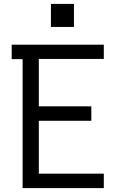

<svg xmlns="http://www.w3.org/2000/svg" viewBox="-20 -964 640 984"><path d="M96 0V-661H40V-735H512V-662H179V-419H448V-345H179V-74H512V0ZM241 -826V-944H359V-826Z"/></svg>

Font: Nova Nerd Font
Style: Regular
Weight: 400
Designer: Belleve Invis
Foundry: Belleve Invis
Version: Version 24.1.4; ttfautohint (v1.8.4);Nerd Fonts 3.1.1